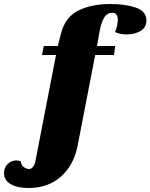

<svg xmlns="http://www.w3.org/2000/svg" viewBox="-185 -740 752 960"><path d="M-103 62Q-95 62 -81 66Q-79 86 -66 95.5Q-53 105 -39 105Q-29 105 -20.5 95Q-12 85 -8 66L95 -465H25L34 -510H104L119 -569Q140 -654 206 -687Q272 -720 368 -720Q441 -720 494 -702Q547 -684 547 -637Q547 -603 518 -585.5Q489 -568 449 -568Q414 -568 390 -580Q396 -591 400 -609Q404 -627 404 -641Q404 -676 376 -676Q350 -676 335 -650.5Q320 -625 312 -578L300 -510H391L385 -465H291L203 -11Q184 86 119.5 143Q55 200 -42 200Q-99 200 -132 180.5Q-165 161 -165 126Q-165 98 -146.5 80Q-128 62 -103 62Z"/></svg>

Font: Sansita ExtraBold Italic
Style: Regular
Weight: 800
Italic angle: -11°
Designer: Pablo Cosgaya
Foundry: Omnibus-Type
Version: Version 1.006